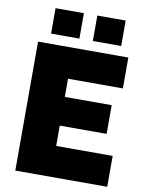

<svg xmlns="http://www.w3.org/2000/svg" viewBox="-97 -973 791 1041"><g transform="rotate(10 298.5 -452.5)"><path d="M123 -765V-905H279V-765ZM353 -765V-905H509V-765ZM567 -170V0H61V-710H558V-540H256V-440H514V-282H256V-170Z"/></g></svg>

Font: Raleway-v4020 Black
Style: Regular
Weight: 900
Designer: Matt McInerney, Pablo Impallari, Rodrigo Fuenzalida
Foundry: Matt McInerney, Pablo Impallari, Rodrigo Fuenzalida
Version: Version 4.020;PS 004.020;hotconv 1.0.88;makeotf.lib2.5.64775